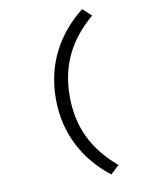

<svg xmlns="http://www.w3.org/2000/svg" viewBox="-110 -930 920 1212"><g transform="rotate(-10 350.0 -324.0)"><path d="M241 -324C241 -99 341 79 503 206L558 155C403 23 330 -129 330 -324C330 -519 403 -671 558 -803L503 -854C341 -727 241 -549 241 -324Z"/></g></svg>

Font: Kawkab Mono Light
Style: Bold
Weight: 400
Monospace: yes
Designer: Abdullah Arif
Foundry: Abdullah Arif
Version: Version 1.000;PS 000.500;hotconv 1.0.88;makeotf.lib2.5.64775